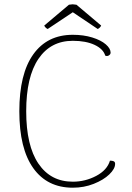

<svg xmlns="http://www.w3.org/2000/svg" viewBox="-20 -862 616 894"><path d="M70 -344Q70 -518 135 -609Q200 -700 319 -700Q369 -700 409.5 -687.5Q450 -675 472.5 -655.5Q495 -636 495 -617Q495 -609 487 -604Q479 -599 470 -603Q461 -634 420.5 -653Q380 -672 319 -672Q216 -672 159 -588Q102 -504 102 -344Q102 -184 159 -100Q216 -16 319 -16Q377 -16 428 -43Q479 -70 492 -114Q503 -114 509.5 -111Q516 -108 516 -99Q516 -76 489 -50Q462 -24 416.5 -6Q371 12 319 12Q200 12 135 -79Q70 -170 70 -344ZM451 -743Q446 -732 435 -727L319 -805L202 -727Q191 -732 186 -743L301 -840Q313 -842 318 -842Q324 -842 336 -840Z"/></svg>

Font: Arima Madurai Thin
Style: Regular
Weight: 250
Designer: Joana Correia and Natanael Gama
Foundry: NDISCOVER
Version: Version 1.020; ttfautohint (v1.5) -l 7 -r 28 -G 50 -x 13 -D 